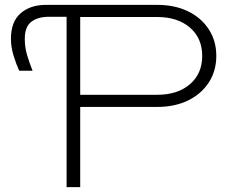

<svg xmlns="http://www.w3.org/2000/svg" viewBox="-20 -770 938 790"><path d="M169 -750H626Q699 -750 753.5 -723.5Q808 -697 839 -649.5Q870 -602 870 -540Q870 -478 839 -430.5Q808 -383 753.5 -356.5Q699 -330 626 -330H278V-380H627Q711 -380 761.5 -423.5Q812 -467 812 -540Q812 -613 761.5 -656.5Q711 -700 627 -700H285L310 -725V0H254V-725L272 -701H182Q136 -701 109 -680.5Q82 -660 82 -610Q82 -576 91 -545Q100 -514 114 -479H59Q47 -505 36 -540.5Q25 -576 25 -610Q25 -681 65 -715.5Q105 -750 169 -750Z"/></svg>

Font: Unbounded ExtraLight
Style: Regular
Weight: 250
Designer: Luke Prowse, Jean-Baptiste Morizot, Fátima Lázaro, Florian Runge
Foundry: NaN
Version: Version 1.701;gftools[0.9.28.dev5+ged2979d]